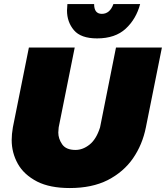

<svg xmlns="http://www.w3.org/2000/svg" viewBox="-20 -940 838 970"><path d="M470.5 -746Q388.5 -746 353.5 -787.5Q318.5 -829 318.5 -887L320.5 -919.5H455.5Q455.5 -870 494.5 -870Q535 -870 553 -919.5H688Q668 -844 615 -795Q562 -746 470.5 -746ZM332.5 10Q232.5 10 168 -22.5Q100.5 -57.5 69.8 -113Q39 -168.5 39 -232.5Q39 -261.5 45 -296.5L126 -700H357.5L276.5 -296.5L274.5 -270.5Q274.5 -239.5 294 -211Q313.5 -182.5 361.5 -182.5Q398.5 -182.5 432.5 -209.5Q466.5 -236.5 485.5 -296.5L566 -700H798L717 -296.5Q699.5 -209 652 -140.2Q604.5 -71.5 524 -30Q444.5 10 332.5 10Z"/></svg>

Font: Argentum Sans Black
Style: Italic
Weight: 900
Italic angle: -11°
Designer: Julieta Ulanovsky (font), Cristiano Sobral (main changes and remaster)
Foundry: Julieta Ulanovsky (font), Cristiano Sobral (main changes and remaster)
Version: Version 2.007;June 15, 2022;FontCreator 14.0.0.2814 64-bit; 